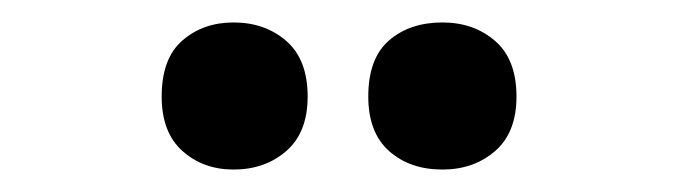

<svg xmlns="http://www.w3.org/2000/svg" viewBox="-20 -770 607 171"><path d="M124 -684Q124 -718 142.5 -734Q161 -750 188 -750Q216 -750 235 -733.5Q254 -717 254 -684Q254 -652 235 -635.5Q216 -619 188 -619Q161 -619 142.5 -635.5Q124 -652 124 -684ZM308 -684Q308 -718 326.5 -734Q345 -750 374 -750Q402 -750 421 -733.5Q440 -717 440 -684Q440 -652 421 -635.5Q402 -619 374 -619Q345 -619 326.5 -635.5Q308 -652 308 -684Z"/></svg>

Font: Noto Sans Gurmukhi UI SemiCondensed
Style: Bold
Weight: 700
Width: 4
Designer: Jelle Bosma - Monotype Design Team
Foundry: Monotype Imaging Inc.
Version: Version 2.004; ttfautohint (v1.8.4.7-5d5b)